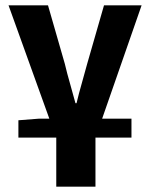

<svg xmlns="http://www.w3.org/2000/svg" viewBox="-20 -516 563 720"><path d="M191 184V0H49V-65L126 -71H165L12 -496H160L223 -277Q232 -239 242.5 -203Q253 -167 263 -129H267Q276 -167 286.5 -203Q297 -239 307 -277L370 -496H511L363 -71H473V0H338V184Z"/></svg>

Font: TT Toshiba Sans
Style: Bold
Weight: 700
Designer: Paul D. Hunt
Foundry: Toshiba Corporation
Version: Version 2.020;PS 2.000;hotconv 1.0.86;makeotf.lib2.5.63406